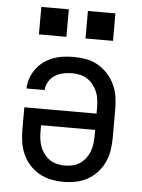

<svg xmlns="http://www.w3.org/2000/svg" viewBox="-53 -771 606 821"><g transform="rotate(5 250.0 -360.5)"><path d="M250 8Q223 8 196 2.5Q169 -3 146 -16Q123 -29 104.5 -49.5Q86 -70 75 -94.5Q64 -119 60 -146Q56 -173 56 -200V-295H366V-320Q366 -337 364 -354Q362 -371 355.5 -387Q349 -403 338.5 -417Q328 -431 313.5 -440.5Q299 -450 282 -454Q265 -458 248 -458Q229 -458 209.5 -454Q190 -450 174 -440Q158 -430 147.5 -413Q137 -396 136 -376H58Q59 -399 66.5 -420.5Q74 -442 87.5 -460.5Q101 -479 119.5 -492.5Q138 -506 159 -514Q180 -522 203 -525Q226 -528 248 -528Q275 -528 302 -523Q329 -518 352.5 -504.5Q376 -491 394.5 -470.5Q413 -450 424.5 -425.5Q436 -401 440 -374Q444 -347 444 -320V-200Q444 -173 440 -146Q436 -119 425 -94.5Q414 -70 395.5 -49.5Q377 -29 354 -16Q331 -3 304 2.5Q277 8 250 8ZM250 -62Q267 -62 284 -66Q301 -70 315 -79.5Q329 -89 339.5 -103Q350 -117 356 -133Q362 -149 364 -166Q366 -183 366 -200V-225H134V-200Q134 -183 136 -166Q138 -149 144 -133Q150 -117 160.5 -103Q171 -89 185 -79.5Q199 -70 216 -66Q233 -62 250 -62ZM291 -611V-729H409V-611ZM91 -611V-729H209V-611Z"/></g></svg>

Font: Iosevka Fuck
Style: Regular
Weight: 400
Monospace: yes
Designer: Belleve Invis
Foundry: Belleve Invis
Version: Version 28.0.7; ttfautohint (v1.8.3)